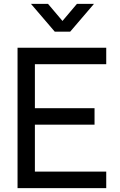

<svg xmlns="http://www.w3.org/2000/svg" viewBox="-20 -965 615 985"><path d="M525 -84.5H159V-325.5H465V-410H159V-635.5H525V-720H70V0H525ZM139 -945 261 -802.5H340L462 -945H374.5L300.5 -857.5L226.5 -945Z"/></svg>

Font: Eudonet Medium
Style: Regular
Weight: 500
Designer: Mikhail Sharanda
Foundry: Mikhail Sharanda
Version: Version 4.503;Glyphs 3.1.2 (3151)